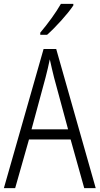

<svg xmlns="http://www.w3.org/2000/svg" viewBox="-20 -967 512 987"><path d="M357 -939V-947H293C266 -900 228 -848 187 -799V-788H222C265 -826 328 -895 357 -939ZM413 0H472L269 -715H204L0 0H58L129 -250H343ZM258 -568 330 -302H142L214 -568C222 -600 230 -631 236 -662C242 -632 251 -598 258 -568Z"/></svg>

Font: Noto Sans Armenian Condensed Light
Style: Regular
Weight: 300
Width: 3
Designer: Monotype Design Team
Foundry: Monotype Imaging Inc.
Version: Version 2.008